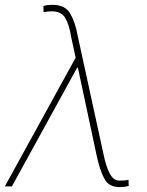

<svg xmlns="http://www.w3.org/2000/svg" viewBox="-33 -761 601 784"><path d="M454.1 2.9Q410.6 2.9 392.3 -32.7Q374 -68.4 362.3 -123L286.6 -477.5L285.2 -484.9H282.2L15.6 0H-13.2L275.9 -525.4L257.3 -611.3Q249 -663.1 232.7 -689Q216.3 -714.8 178.7 -714.8Q162.1 -714.8 145 -711.4L144 -736.3Q157.2 -741.2 182.1 -741.2Q233.4 -741.2 254.2 -704.8Q274.9 -668.5 284.2 -615.2L388.7 -135.7Q399.4 -82.5 414.8 -53Q430.2 -23.4 454.6 -23.4Q479 -23.4 491.7 -26.9L492.7 -2Q478 2.9 454.1 2.9Z"/></svg>

Font: Roboto-ThinItalic
Style: Italic
Weight: 250
Italic angle: -12°
Designer: Google
Version: Version 1.100141; 2013; ttfautohint (v0.94.14-c901) -l 8 -r 